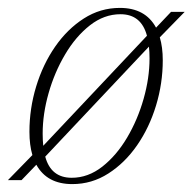

<svg xmlns="http://www.w3.org/2000/svg" viewBox="-35 -456 488 486"><path d="M268.5 -436Q333 -436 360 -386L398 -426H432.5L369.5 -361.5Q377 -336.5 377 -303.5Q377 -245 360 -189Q343 -133 312 -88.2Q281 -43.5 239.2 -16.8Q197.5 10 148 10Q84 10 57 -39L19.5 0H-15L47 -63.5Q39.5 -89 39.5 -122.5Q39.5 -181 56.5 -237Q73.5 -293 104.5 -337.8Q135.5 -382.5 177.2 -409.2Q219 -436 268.5 -436ZM73 -118Q73 -101 74.5 -87L337 -365.5Q322.5 -420 270 -420Q228.5 -420 192.5 -391.8Q156.5 -363.5 129.8 -318.2Q103 -273 88 -220.2Q73 -167.5 73 -118ZM146.5 -6Q188 -6 224 -34.2Q260 -62.5 286.8 -107.8Q313.5 -153 328.5 -205.8Q343.5 -258.5 343.5 -308Q343.5 -324.5 342 -338L79.5 -59.5Q94 -6 146.5 -6Z"/></svg>

Font: Newsreader 16pt ExtraLight
Style: Italic
Weight: 275
Italic angle: -17°
Designer: Hugues Gentile
Foundry: Production Type
Version: Version 1.003; ttfautohint (v1.8.3)